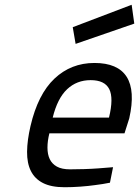

<svg xmlns="http://www.w3.org/2000/svg" viewBox="-20 -774 583 805"><path d="M274 -64Q300 -64 332 -65Q364 -66 391 -68Q423 -70 454 -73L441 -8Q412 -2 379 2Q351 6 317 8.5Q283 11 251 11Q195 11 160.5 -6.5Q126 -24 109.5 -57Q93 -90 93.5 -138Q94 -186 108 -246Q139 -379 208.5 -444.5Q278 -510 376 -510Q474 -510 511 -452Q548 -394 522 -278L502 -215H187Q179 -183 179 -155Q179 -127 188.5 -107Q198 -87 218.5 -75.5Q239 -64 274 -64ZM437 -281Q457 -363 438 -400.5Q419 -438 360 -438Q302 -438 261.5 -400Q221 -362 201 -281ZM532 -754 543 -675 297 -590 285 -660Z"/></svg>

Font: Panefresco 500wt
Style: Italic
Weight: 700
Foundry: Campivisivi & Chank Co
Version: Version 1.000